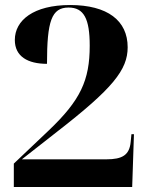

<svg xmlns="http://www.w3.org/2000/svg" viewBox="-20 -744 599 764"><path d="M35 0H506L513 -210H503L500 -179C495 -127 467 -110 403 -110H67L206 -219C429 -392 488 -466 488 -556C488 -662 408 -724 259 -724C113 -724 39 -663 39 -585C39 -519 91 -490 167 -490C167 -660 185 -714 253 -714C314 -714 337 -669 337 -562C337 -424 300 -345 174 -225L35 -93Z"/></svg>

Font: Noto Serif Display
Style: Bold
Weight: 700
Designer: Monotype Design Team
Foundry: Monotype Imaging Inc.
Version: Version 2.009